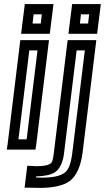

<svg xmlns="http://www.w3.org/2000/svg" viewBox="-20 -705 512 937"><path d="M226 -565 238 -660 241 -685H216H126H101L98 -660L86 -565L83 -540H108H198H223L226 -565ZM179 -590H139L144 -635H184L179 -590ZM157 0 216 -484 219 -509H194H104H79L76 -484L17 0L13 25H38H128H153L157 0ZM110 -25H70L123 -459H163L110 -25ZM457 -565 469 -660 472 -685H447H357H332L329 -660L317 -565L314 -540H339H429H454L457 -565ZM410 -590H370L375 -635H415L410 -590ZM383 40 447 -484 450 -509H425H335H310L307 -484L242 47C238 79 233 90 224 95C212 102 192 106 156 106L139 105L113 104L110 130L103 186L100 211H124L175 212C238 212 290 201 321 178C353 154 375 104 383 40ZM333 40C326 96 314 125 294 139C273 154 239 162 182 162L156 161V156C194 155 226 149 246 137C271 122 287 87 292 47L354 -459H394L333 40Z"/></svg>

Font: Gamestation Display Outline
Style: Italic
Weight: 400
Designer: Jonas Hecksher
Foundry: Jonas Hecksher, Playtypeª, e-types AS
Version: Version 1.003